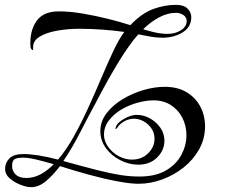

<svg xmlns="http://www.w3.org/2000/svg" viewBox="-20 -746 929 794"><path d="M109 28Q90 28 64.5 18Q39 8 20 -8.5Q1 -25 1 -47Q1 -73 19 -91Q37 -109 77 -109Q103 -109 138.5 -103.5Q174 -98 220 -86Q255 -127 286 -183Q317 -239 345 -300.5Q373 -362 398.5 -422Q424 -482 447.5 -532.5Q471 -583 494 -614Q451 -620 403 -623.5Q355 -627 308 -627Q260 -627 215.5 -619Q171 -611 143.5 -594Q116 -577 117 -550Q117 -549 117 -544Q117 -539 115 -539Q112 -539 109 -544Q106 -549 106 -553Q102 -616 130 -657.5Q158 -699 223 -699Q268 -699 321.5 -690Q375 -681 427 -668Q479 -655 519 -642Q567 -692 614.5 -709Q662 -726 707 -726Q740 -726 755.5 -710.5Q771 -695 771 -675Q771 -634 735 -612Q699 -590 652 -590Q627 -590 602.5 -594.5Q578 -599 552 -604Q516 -564 471.5 -491.5Q427 -419 375 -319Q345 -264 312 -199.5Q279 -135 242 -80Q329 -56 384.5 -42Q440 -28 479 -22Q518 -16 557 -16Q623 -16 666 -41Q709 -66 730 -105.5Q751 -145 751 -186Q751 -226 734 -259Q717 -292 686.5 -311.5Q656 -331 615 -331Q584 -331 548 -321Q512 -311 481 -292.5Q450 -274 430 -247.5Q410 -221 410 -189Q410 -163 427 -139Q444 -115 470.5 -100.5Q497 -86 526 -86Q566 -86 592.5 -112Q619 -138 619 -172Q619 -196 606.5 -214.5Q594 -233 574.5 -244Q555 -255 535 -255Q512 -255 493.5 -244Q475 -233 468 -222Q464 -215 459.5 -213Q455 -211 459 -220Q462 -232 476.5 -243.5Q491 -255 510 -263Q529 -271 545 -271Q574 -271 600 -256.5Q626 -242 643 -218Q660 -194 660 -164Q660 -125 630 -95Q600 -65 552 -65Q514 -65 477.5 -83.5Q441 -102 418 -133.5Q395 -165 395 -204Q395 -244 420.5 -277.5Q446 -311 486.5 -335.5Q527 -360 573 -373.5Q619 -387 661 -387Q715 -387 752 -364.5Q789 -342 808.5 -305Q828 -268 828 -224Q828 -173 804 -129.5Q780 -86 740 -54Q700 -22 651 -4Q602 14 553 14Q519 14 463.5 3.5Q408 -7 346 -24Q284 -41 228 -59Q199 -21 169.5 3.5Q140 28 109 28ZM673 -606Q705 -606 728.5 -621Q752 -636 752 -659Q752 -674 739.5 -683Q727 -692 710 -693Q672 -693 636.5 -673.5Q601 -654 572 -625Q594 -618 620.5 -612Q647 -606 673 -606ZM88 -10Q120 -10 148.5 -25.5Q177 -41 202 -67Q160 -79 129 -86.5Q98 -94 75 -94Q49 -94 39.5 -87Q30 -80 30 -60Q30 -38 45 -24Q60 -10 88 -10Z"/></svg>

Font: Festive
Style: Regular
Weight: 400
Designer: Robert E. Leuschke
Foundry: Robert E. Leuschke
Version: Version 1.101; ttfautohint (v1.8.3)